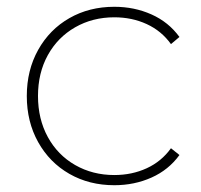

<svg xmlns="http://www.w3.org/2000/svg" viewBox="-20 -543 592 566"><path d="M59 -260Q59 -336 92.5 -396Q126 -456 184.5 -489.5Q243 -523 317 -523Q376 -523 426.5 -500.5Q477 -478 509 -434L484 -413Q456 -452 412.5 -472Q369 -492 317 -492Q253 -492 201.5 -462.5Q150 -433 121 -380.5Q92 -328 92 -260Q92 -192 121 -139Q150 -86 201.5 -56.5Q253 -27 317 -27Q369 -27 412.5 -47Q456 -67 484 -106L509 -86Q477 -42 426.5 -19.5Q376 3 317 3Q243 3 184.5 -30.5Q126 -64 92.5 -124Q59 -184 59 -260Z"/></svg>

Font: Montserrat Alternates ExLight
Style: Regular
Weight: 275
Designer: Julieta Ulanovsky
Foundry: Julieta Ulanovsky
Version: Version 7.200